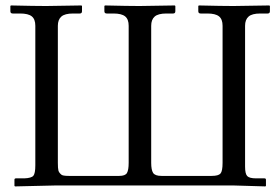

<svg xmlns="http://www.w3.org/2000/svg" viewBox="-20 -666 1003 687"><path d="M856.9 -573.7V-69.8Q856.9 -43.9 864.7 -35.9Q872.6 -27.8 896.5 -27.8H926.3Q931.6 -27.8 931.6 -22.9V-1L929.7 1L814.9 -2.4H179.7L33.7 1L31.7 -1V-22.9Q31.7 -27.8 37.1 -27.8H66.9Q92.3 -28.8 99.4 -37.1Q106.4 -45.4 106.4 -74.7V-573.7Q106.4 -597.2 93.8 -607.4Q81.1 -617.7 51.8 -617.7H25.4Q17.1 -617.7 17.1 -626V-644.5L19 -646.5Q106 -644.5 145 -644.5L271.5 -646.5L273.4 -644.5V-626Q273.4 -617.7 265.6 -617.7H241.7Q211.9 -617.7 199.5 -606.7Q187 -595.7 187 -573.7V-83.5Q187 -63.5 189 -55.9Q190.9 -48.3 199.7 -41Q204.6 -36.6 226.1 -36.6H406.7Q428.2 -36.6 434.3 -47.1Q440.4 -57.6 440.4 -83.5V-573.7Q440.4 -597.2 427.7 -607.4Q415 -617.7 385.7 -617.7H361.8Q353.5 -617.7 353.5 -626V-644.5L355.5 -646.5Q439.9 -644.5 479 -644.5L605.5 -646.5L607.4 -644.5V-626Q607.4 -617.7 599.6 -617.7H575.7Q545.9 -617.7 533.4 -606.7Q521 -595.7 521 -573.7V-83.5Q521 -58.1 527.8 -47.4Q534.7 -36.6 557.6 -36.6H737.3Q761.7 -36.6 769 -45.2Q776.4 -53.7 776.4 -83.5V-573.7Q776.4 -597.2 763.7 -607.4Q751 -617.7 721.7 -617.7H697.8Q689.5 -617.7 689.5 -626V-644.5L691.4 -646.5Q775.9 -644.5 814.9 -644.5L943.8 -646.5L945.8 -644.5V-626Q945.8 -617.7 938 -617.7H911.6Q881.8 -617.7 869.4 -606.7Q856.9 -595.7 856.9 -573.7Z"/></svg>

Font: Libertinage
Style: b
Weight: 400
Designer: OSP
Foundry: OSP
Version: Version 1.0; 2008; OFL relea